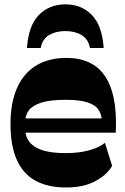

<svg xmlns="http://www.w3.org/2000/svg" viewBox="-20 -828 563 862"><path d="M276.3 13.7Q195.6 13.7 140 -16.4Q84.4 -46.4 55.8 -109.6Q27.1 -172.9 27.1 -271Q27.1 -365 55.8 -431.4Q84.4 -497.7 140.9 -532.9Q197.3 -568 279.3 -568Q354.9 -568 405.9 -532.9Q456.9 -497.9 481 -423.6Q505.1 -349.4 499.7 -232.3H90.4V-296.3H464.1L437.6 -279.1Q437.6 -311.7 423.1 -334.1Q408.6 -356.6 373.3 -368.2Q338 -379.9 274.4 -379.9Q207.3 -379.9 167.4 -367.8Q127.6 -355.7 110.4 -333.7Q93.1 -311.7 93.1 -280V-251Q93.1 -196.6 137.3 -168.6Q181.4 -140.6 275.4 -140.6Q336.9 -140.6 382.6 -153.9Q428.4 -167.3 451 -186.7L483.4 -83.6Q461.4 -43.9 408.7 -15.1Q356 13.7 276.3 13.7ZM273.3 -808.5Q345.8 -808.5 392.2 -760.9Q438.7 -713.2 445.5 -612.5H383.8Q376.5 -652.5 346.4 -670.5Q316.3 -688.5 273.3 -688.5Q230.5 -688.5 200.3 -670.5Q170 -652.5 162.8 -612.5H101Q107.8 -713.2 154.8 -760.9Q201.8 -808.5 273.3 -808.5Z"/></svg>

Font: Savate ExtraLight
Style: Regular
Weight: 200
Designer: Max Esnée
Foundry: Plomb Type
Version: Version 2.000